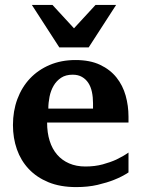

<svg xmlns="http://www.w3.org/2000/svg" viewBox="-20 -742 569 774"><path d="M355 -326.2Q355 -350.1 350.6 -371.1Q346.2 -392.1 336.2 -407.5Q326.2 -422.9 310.5 -431.9Q294.9 -440.9 272.9 -440.9Q245.1 -440.9 226.3 -428.5Q207.5 -416 196 -396.2Q184.6 -376.5 179.7 -352.1Q174.8 -327.6 174.8 -304.2H355ZM498 -46.9Q472.2 -29.8 439.9 -17.1Q412.1 -5.9 373.5 3.2Q335 12.2 287.1 12.2Q223.1 12.2 175.5 -7.3Q127.9 -26.9 95.9 -60.8Q64 -94.7 48.1 -140.1Q32.2 -185.5 32.2 -237.8Q32.2 -294.4 50 -342.5Q67.9 -390.6 100.8 -425.5Q133.8 -460.4 180.4 -480.2Q227.1 -500 284.2 -500Q342.8 -500 383.5 -480.7Q424.3 -461.4 449.7 -429.4Q475.1 -397.5 486.6 -356.4Q498 -315.4 498 -272V-248H169.9Q169.9 -207 180.2 -174.3Q190.4 -141.6 210.2 -118.7Q230 -95.7 258.8 -83.3Q287.6 -70.8 324.2 -70.8Q362.3 -70.8 393.8 -79.3Q425.3 -87.9 448.7 -98.6Q475.6 -111.3 498 -127ZM337.4 -550.8H219.2L108.4 -722.2H191.4L278.3 -627.9L365.2 -722.2H448.2Z"/></svg>

Font: Charis SIL Phon
Style: Bold
Weight: 700
Foundry: SIL International
Version: Version 5.000